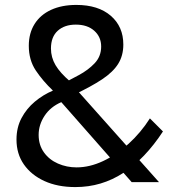

<svg xmlns="http://www.w3.org/2000/svg" viewBox="-20 -740 704 780"><path d="M286 20Q214 20 160.5 -4.5Q107 -29 77 -72Q47 -115 47 -173Q47 -222 67.5 -260.5Q88 -299 121.5 -327Q155 -355 195 -372Q154 -411 125.5 -453.5Q97 -496 97 -554Q97 -605 120.5 -642.5Q144 -680 187.5 -700Q231 -720 290 -720Q379 -720 430 -676Q481 -632 481 -559Q481 -514 460 -480.5Q439 -447 394.5 -417.5Q350 -388 280 -355L291 -376L626 0H515L229 -325Q185 -306 161 -269.5Q137 -233 137 -192Q137 -151 158.5 -121Q180 -91 215.5 -75.5Q251 -60 291 -60Q344 -60 398.5 -85.5Q453 -111 502.5 -156Q552 -201 589 -259L642 -206Q606 -151 565.5 -108.5Q525 -66 481 -37.5Q437 -9 388.5 5.5Q340 20 286 20ZM225 -395Q261 -414 299.5 -434.5Q338 -455 364.5 -483Q391 -511 391 -551Q391 -590 363 -615Q335 -640 288 -640Q242 -640 214.5 -615Q187 -590 187 -543Q187 -507 205.5 -475.5Q224 -444 265 -409Z"/></svg>

Font: Moderustic
Style: Regular
Weight: 400
Designer: Tural Alisoy
Foundry: TAFT Foundry
Version: Version 2.120